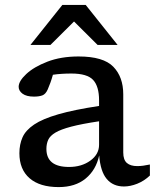

<svg xmlns="http://www.w3.org/2000/svg" viewBox="-20 -752 636 782"><path d="M485 7.5Q440.5 7.5 414.8 -23Q389 -53.5 384 -119Q371 -59.5 328.8 -24.8Q286.5 10 219 10Q142 10 100.5 -26Q59 -62 59 -128Q59 -164 71.8 -192.8Q84.5 -221.5 119 -244.8Q153.5 -268 217.5 -286.5Q281.5 -305 383.5 -320.5V-343Q383.5 -400.5 359.2 -426.5Q335 -452.5 271 -452.5Q249 -452.5 230.5 -451.2Q212 -450 195.5 -447.5Q190.5 -429.5 185.5 -415.8Q180.5 -402 174.5 -388Q166 -368.5 152.5 -363.5Q139 -358.5 118.5 -358.5Q88 -358.5 72 -370.2Q56 -382 56 -398.5Q56 -421.5 87 -450.5Q118 -479.5 173 -500.8Q228 -522 300 -522Q401 -522 441.5 -480.2Q482 -438.5 482 -368V-131Q482 -101 496.8 -88.2Q511.5 -75.5 539 -75.5Q550.5 -75.5 563.5 -77.2Q576.5 -79 590.5 -82V-37Q566.5 -14.5 538.5 -3.5Q510.5 7.5 485 7.5ZM169 -145.5Q169 -72 261 -72Q312.5 -72 348 -97.8Q383.5 -123.5 383.5 -162.5V-258Q313 -247.5 270.2 -236.2Q227.5 -225 205.8 -212Q184 -199 176.5 -182.8Q169 -166.5 169 -145.5ZM104 -569 234 -732H329L459 -569H377.5L281.5 -664.5L185.5 -569Z"/></svg>

Font: Newsreader Caption
Style: Regular
Weight: 400
Designer: Hugues Gentile
Foundry: Production Type
Version: Version 1.001